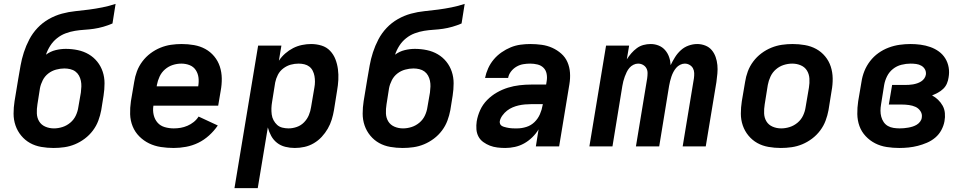

<svg xmlns="http://www.w3.org/2000/svg" viewBox="-20 -755 4990 990"><path d="M256 8Q224 8 192.5 2.5Q161 -3 135 -17.5Q109 -32 89.5 -55.5Q70 -79 60 -108Q50 -137 50 -169Q50 -201 55 -233L74 -348Q80 -383 86 -417Q92 -451 103 -485Q114 -519 131 -551.5Q148 -584 173.5 -611Q199 -638 231.5 -656.5Q264 -675 299 -684.5Q334 -694 369 -697.5Q404 -701 438.5 -705.5Q473 -710 508 -717Q543 -724 576 -735L560 -634Q537 -624 512.5 -617Q488 -610 464 -606.5Q440 -603 415.5 -601.5Q391 -600 366.5 -596Q342 -592 318 -583Q294 -574 273.5 -557.5Q253 -541 239 -519Q225 -497 217 -473Q240 -490 266.5 -496.5Q293 -503 319 -503Q351 -503 381.5 -496.5Q412 -490 437.5 -475Q463 -460 481.5 -437Q500 -414 509.5 -385.5Q519 -357 519 -325.5Q519 -294 514 -262L502 -187Q497 -160 487 -133Q477 -106 459 -82Q441 -58 417 -40Q393 -22 366.5 -11Q340 0 312 4Q284 8 256 8ZM258 -93Q280 -93 302 -100Q324 -107 342.5 -122.5Q361 -138 371 -159.5Q381 -181 384 -203L397 -278Q399 -294 399.5 -309Q400 -324 397 -338.5Q394 -353 387 -365.5Q380 -378 368.5 -386.5Q357 -395 342 -398.5Q327 -402 312 -402Q291 -402 269 -396Q247 -390 229 -376Q211 -362 200.5 -341.5Q190 -321 186 -300L173 -217Q169 -193 170 -170Q171 -147 182 -129Q193 -111 213.5 -102Q234 -93 258 -93Z M876 8Q842 8 809.5 3Q777 -2 749 -15.5Q721 -29 698.5 -51.5Q676 -74 664 -103.5Q652 -133 651 -166Q650 -199 655 -233L672 -333Q676 -360 686 -387Q696 -414 714 -438Q732 -462 756 -480Q780 -498 807 -509Q834 -520 861.5 -524Q889 -528 917 -528Q949 -528 980.5 -522.5Q1012 -517 1038.5 -502.5Q1065 -488 1084.5 -464.5Q1104 -441 1113.5 -412Q1123 -383 1123.5 -351Q1124 -319 1118 -287L1105 -210H771Q767 -185 772.5 -162Q778 -139 792.5 -122.5Q807 -106 829.5 -99.5Q852 -93 876 -93Q894 -93 911.5 -96Q929 -99 946.5 -106.5Q964 -114 979 -126Q994 -138 1004 -154L1103 -108Q1084 -80 1058 -56.5Q1032 -33 1002 -18.5Q972 -4 939.5 2Q907 8 876 8ZM788 -310H1002Q1006 -333 1003.5 -354.5Q1001 -376 989.5 -393.5Q978 -411 958 -419Q938 -427 915 -427Q893 -427 871 -420Q849 -413 831 -397.5Q813 -382 803 -360.5Q793 -339 789 -317Z M1189 215 1311 -520H1431L1418 -442Q1432 -463 1451 -479.5Q1470 -496 1491.5 -507Q1513 -518 1537 -523Q1561 -528 1584 -528Q1612 -528 1638 -520Q1664 -512 1682 -493Q1700 -474 1709.5 -449.5Q1719 -425 1722.5 -398Q1726 -371 1724.5 -343Q1723 -315 1718 -287L1702 -187Q1698 -163 1690.5 -138.5Q1683 -114 1670 -91.5Q1657 -69 1639 -49.5Q1621 -30 1598 -16.5Q1575 -3 1550 2.5Q1525 8 1500 8Q1475 8 1451 2Q1427 -4 1408.5 -18.5Q1390 -33 1378.5 -54Q1367 -75 1361 -98L1309 215ZM1468 -93Q1489 -93 1510.5 -100.5Q1532 -108 1548 -124.5Q1564 -141 1572.5 -161.5Q1581 -182 1584 -203L1601 -303Q1604 -319 1604 -334Q1604 -349 1601.5 -363Q1599 -377 1592.5 -390Q1586 -403 1575 -411.5Q1564 -420 1549.5 -423.5Q1535 -427 1520 -427Q1499 -427 1479 -421.5Q1459 -416 1441 -402.5Q1423 -389 1413 -369.5Q1403 -350 1399 -330L1383 -230Q1380 -213 1379.5 -197Q1379 -181 1381 -165Q1383 -149 1390.5 -135Q1398 -121 1409 -111Q1420 -101 1435.5 -97Q1451 -93 1468 -93Z M2056 8Q2024 8 1992.5 2.5Q1961 -3 1935 -17.5Q1909 -32 1889.5 -55.5Q1870 -79 1860 -108Q1850 -137 1850 -169Q1850 -201 1855 -233L1874 -348Q1880 -383 1886 -417Q1892 -451 1903 -485Q1914 -519 1931 -551.5Q1948 -584 1973.5 -611Q1999 -638 2031.5 -656.5Q2064 -675 2099 -684.5Q2134 -694 2169 -697.5Q2204 -701 2238.5 -705.5Q2273 -710 2308 -717Q2343 -724 2376 -735L2360 -634Q2337 -624 2312.5 -617Q2288 -610 2264 -606.5Q2240 -603 2215.5 -601.5Q2191 -600 2166.5 -596Q2142 -592 2118 -583Q2094 -574 2073.5 -557.5Q2053 -541 2039 -519Q2025 -497 2017 -473Q2040 -490 2066.5 -496.5Q2093 -503 2119 -503Q2151 -503 2181.5 -496.5Q2212 -490 2237.5 -475Q2263 -460 2281.5 -437Q2300 -414 2309.5 -385.5Q2319 -357 2319 -325.5Q2319 -294 2314 -262L2302 -187Q2297 -160 2287 -133Q2277 -106 2259 -82Q2241 -58 2217 -40Q2193 -22 2166.5 -11Q2140 0 2112 4Q2084 8 2056 8ZM2058 -93Q2080 -93 2102 -100Q2124 -107 2142.5 -122.5Q2161 -138 2171 -159.5Q2181 -181 2184 -203L2197 -278Q2199 -294 2199.5 -309Q2200 -324 2197 -338.5Q2194 -353 2187 -365.5Q2180 -378 2168.5 -386.5Q2157 -395 2142 -398.5Q2127 -402 2112 -402Q2091 -402 2069 -396Q2047 -390 2029 -376Q2011 -362 2000.5 -341.5Q1990 -321 1986 -300L1973 -217Q1969 -193 1970 -170Q1971 -147 1982 -129Q1993 -111 2013.5 -102Q2034 -93 2058 -93Z M2585 8Q2565 8 2544.5 5.5Q2524 3 2506 -4Q2488 -11 2472 -22.5Q2456 -34 2447 -51Q2438 -68 2436.5 -88.5Q2435 -109 2438 -129Q2443 -159 2456 -187.5Q2469 -216 2491.5 -239Q2514 -262 2542 -278Q2570 -294 2599.5 -303Q2629 -312 2659 -315.5Q2689 -319 2719 -319H2796L2799 -338Q2802 -356 2798.5 -374.5Q2795 -393 2782.5 -405.5Q2770 -418 2751.5 -422.5Q2733 -427 2714 -427Q2696 -427 2678 -424Q2660 -421 2643.5 -411.5Q2627 -402 2615 -386.5Q2603 -371 2600 -353H2481Q2486 -378 2497 -402.5Q2508 -427 2525.5 -448Q2543 -469 2566 -485Q2589 -501 2613.5 -511Q2638 -521 2663.5 -524.5Q2689 -528 2714 -528Q2744 -528 2773 -524Q2802 -520 2827.5 -508.5Q2853 -497 2874 -478.5Q2895 -460 2906 -434.5Q2917 -409 2919 -380Q2921 -351 2916 -321L2863 0H2743L2757 -88Q2744 -66 2724.5 -47Q2705 -28 2682.5 -15.5Q2660 -3 2635 2.5Q2610 8 2585 8ZM2647 -93Q2670 -93 2694 -100.5Q2718 -108 2736 -125.5Q2754 -143 2764 -166Q2774 -189 2778 -213L2779 -218H2719Q2703 -218 2686.5 -216.5Q2670 -215 2654.5 -211.5Q2639 -208 2623.5 -201.5Q2608 -195 2594.5 -184.5Q2581 -174 2570.5 -159.5Q2560 -145 2557 -130Q2556 -123 2558.5 -116.5Q2561 -110 2566.5 -106.5Q2572 -103 2578.5 -101Q2585 -99 2592 -97.5Q2599 -96 2605 -95Q2611 -94 2618.5 -93.5Q2626 -93 2633 -93Q2640 -93 2647 -93Z M3019 0 3105 -520H3224L3212 -449Q3222 -465 3235 -480Q3248 -495 3263.5 -506.5Q3279 -518 3297.5 -523Q3316 -528 3335 -528Q3357 -528 3376.5 -520Q3396 -512 3409.5 -496.5Q3423 -481 3430 -461Q3437 -441 3438 -419Q3448 -440 3460.5 -460Q3473 -480 3490.5 -496Q3508 -512 3530.5 -520Q3553 -528 3575 -528Q3597 -528 3617 -520Q3637 -512 3650 -496.5Q3663 -481 3670 -461Q3677 -441 3679 -419.5Q3681 -398 3679 -376Q3677 -354 3674 -332L3619 0H3500L3558 -351Q3560 -365 3559.5 -378.5Q3559 -392 3553 -403Q3547 -414 3535.5 -420.5Q3524 -427 3511 -427Q3499 -427 3487 -421Q3475 -415 3466.5 -405Q3458 -395 3452 -383.5Q3446 -372 3442 -360Q3438 -348 3435 -336Q3432 -324 3430 -312L3379 0H3259L3317 -351Q3319 -365 3319 -378.5Q3319 -392 3313 -403Q3307 -414 3295.5 -420.5Q3284 -427 3270 -427Q3258 -427 3246 -421Q3234 -415 3225.5 -405Q3217 -395 3211.5 -383.5Q3206 -372 3201.5 -360Q3197 -348 3194 -336Q3191 -324 3189 -312L3138 0Z M4006 8Q3974 8 3942.5 2.5Q3911 -3 3885 -17.5Q3859 -32 3839.5 -55.5Q3820 -79 3810 -108Q3800 -137 3800 -169Q3800 -201 3805 -233L3822 -333Q3826 -360 3836 -387Q3846 -414 3864 -438Q3882 -462 3906 -480Q3930 -498 3957 -509Q3984 -520 4011.5 -524Q4039 -528 4067 -528Q4099 -528 4130.5 -522.5Q4162 -517 4188.5 -502.5Q4215 -488 4234.5 -464.5Q4254 -441 4263.5 -412Q4273 -383 4273.5 -351Q4274 -319 4268 -287L4252 -187Q4247 -160 4237 -133Q4227 -106 4209 -82Q4191 -58 4167 -40Q4143 -22 4116.5 -11Q4090 0 4062 4Q4034 8 4006 8ZM4008 -93Q4030 -93 4052 -100Q4074 -107 4092.5 -122.5Q4111 -138 4121 -159.5Q4131 -181 4134 -203L4151 -303Q4155 -327 4153.5 -350Q4152 -373 4141 -391Q4130 -409 4109.5 -418Q4089 -427 4065 -427Q4043 -427 4021 -420Q3999 -413 3981 -397.5Q3963 -382 3953 -360.5Q3943 -339 3939 -317L3923 -217Q3919 -193 3920 -170Q3921 -147 3932 -129Q3943 -111 3963.5 -102Q3984 -93 4008 -93Z M4617 8Q4584 8 4552 3Q4520 -2 4492.5 -16Q4465 -30 4443.5 -53Q4422 -76 4411.5 -105Q4401 -134 4400.5 -167Q4400 -200 4405 -233L4422 -333Q4426 -361 4437 -388.5Q4448 -416 4466.5 -440Q4485 -464 4509.5 -481.5Q4534 -499 4562 -509.5Q4590 -520 4618.5 -524Q4647 -528 4675 -528Q4701 -528 4727 -524.5Q4753 -521 4777 -512.5Q4801 -504 4821 -489.5Q4841 -475 4854 -454Q4867 -433 4871.5 -407.5Q4876 -382 4871 -355Q4869 -340 4862.5 -324.5Q4856 -309 4843.5 -297Q4831 -285 4816 -277Q4801 -269 4786 -263Q4803 -254 4817 -240.5Q4831 -227 4840.5 -210Q4850 -193 4852 -172Q4854 -151 4850 -130Q4846 -107 4834 -84.5Q4822 -62 4802.5 -45.5Q4783 -29 4759.5 -19Q4736 -9 4712.5 -3Q4689 3 4665 5.5Q4641 8 4617 8ZM4619 -93Q4630 -93 4641 -94Q4652 -95 4663.5 -97Q4675 -99 4686 -102.5Q4697 -106 4707 -112Q4717 -118 4724.5 -128Q4732 -138 4733 -149Q4736 -167 4726 -182Q4716 -197 4700.5 -204Q4685 -211 4666.5 -213.5Q4648 -216 4629 -216H4563L4580 -317H4646Q4656 -317 4666.5 -317.5Q4677 -318 4688 -320Q4699 -322 4709.5 -325.5Q4720 -329 4729.5 -335Q4739 -341 4745.5 -350Q4752 -359 4754 -370Q4756 -385 4749.5 -397Q4743 -409 4731 -416Q4719 -423 4704.5 -425Q4690 -427 4675 -427Q4652 -427 4628 -421Q4604 -415 4584.5 -399.5Q4565 -384 4554 -362Q4543 -340 4539 -317L4523 -217Q4520 -200 4520 -184Q4520 -168 4524 -153Q4528 -138 4536.5 -125.5Q4545 -113 4558 -105.5Q4571 -98 4587 -95.5Q4603 -93 4619 -93Z"/></svg>

Font: Iosevka Aile
Style: Bold Italic
Weight: 700
Italic angle: -9°
Designer: Belleve Invis
Foundry: Belleve Invis
Version: Version 28.0.1; ttfautohint (v1.8.4)